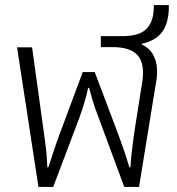

<svg xmlns="http://www.w3.org/2000/svg" viewBox="-20 -734 696 754"><path d="M131 0 47 -548H106L148 -244Q152 -213 158 -171Q164 -129 166 -77H170Q179 -104 186 -125.5Q193 -147 199.5 -166.5Q206 -186 213.5 -205.5Q221 -225 230 -250L305 -451H352L428 -250Q440 -218 449.5 -192.5Q459 -167 468 -140.5Q477 -114 488 -77H492Q495 -119 500.5 -162.5Q506 -206 512 -244L538 -408Q550 -481 522 -515Q494 -549 422 -549H376V-592H460Q529 -592 556.5 -622Q584 -652 584 -706V-714H643V-706Q643 -647 618.5 -611Q594 -575 537 -562V-559Q565 -546 578.5 -524Q592 -502 595.5 -474.5Q599 -447 594 -418L526 0H468L368 -270Q360 -291 353.5 -309.5Q347 -328 341.5 -347.5Q336 -367 330 -389H326Q321 -365 315.5 -345Q310 -325 304 -307Q298 -289 291 -270L189 0Z"/></svg>

Font: Noto Sans Thai Light
Style: Regular
Weight: 300
Designer: Monotype Design Team
Foundry: Monotype Imaging Inc.
Version: Version 2.001